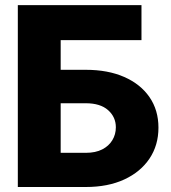

<svg xmlns="http://www.w3.org/2000/svg" viewBox="-20 -748 684 768"><path d="M51.3 0V-727.5H545.9V-587.4H222.7V-468.8H323.2Q411.6 -468.8 476.8 -440.2Q542 -411.6 577.9 -359.6Q613.8 -307.6 613.8 -237.3Q613.8 -167 577.9 -113.5Q542 -60.1 476.8 -30Q411.6 0 323.2 0ZM222.7 -136.7H323.2Q362.3 -136.7 388.9 -150.4Q415.5 -164.1 429.4 -187.3Q443.4 -210.4 443.4 -238.8Q443.4 -279.8 412.4 -307.4Q381.3 -335 323.2 -335H222.7Z"/></svg>

Font: Inter 24pt ExtraBold
Style: Regular
Weight: 800
Designer: Rasmus Andersson
Foundry: rsms
Version: Version 4.001;git-66647c0bb